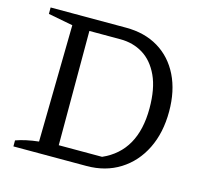

<svg xmlns="http://www.w3.org/2000/svg" viewBox="-96 -756 926 865"><g transform="rotate(15 367.0 -324.0)"><path d="M389 -648Q476 -648 540 -609.5Q604 -571 639 -500Q674 -429 674 -333Q674 -234 637 -159Q600 -84 533 -42Q466 0 378 0H37V-28Q81 -44 143 -51L152 -596L37 -618V-648ZM435 -58Q585 -124 585 -324Q585 -416 557.5 -475Q530 -534 483.5 -562.5Q437 -591 378 -591H233V-58Z"/></g></svg>

Font: Piazzolla SC
Style: Regular
Weight: 400
Designer: Juan Pablo del Peral
Foundry: Huerta Tipografica
Version: Version 1.330